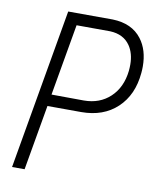

<svg xmlns="http://www.w3.org/2000/svg" viewBox="-81 -775 690 838"><g transform="rotate(10 264.0 -355.5)"><path d="M144.5 -341.3 287.6 -340.3Q357.9 -340.3 404.3 -383.8Q450.7 -427.2 459 -501.5Q460.4 -516.1 460.4 -529.3Q460.4 -579.1 437.5 -612.8Q408.2 -655.3 348.6 -657.7L199.7 -658.2ZM135.7 -289.1 85.4 0H29.8L153.3 -710.9L350.6 -710.4Q436.5 -708 479.5 -651.4Q515.6 -604 515.6 -530.8Q515.6 -516.6 514.2 -502Q505.4 -403.3 444.3 -345.9Q383.3 -288.6 285.2 -288.6Z"/></g></svg>

Font: MAUL Condensed Light Italic
Style: Light Italic
Weight: 300
Italic angle: -12°
Designer: MAUL
Version: Version 1.0; 2020; ttfautohint (v1.8.3)